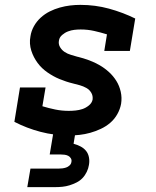

<svg xmlns="http://www.w3.org/2000/svg" viewBox="-20 -548 640 788"><path d="M263 8Q203 8 146 -7Q89 -22 39 -48L62 -189H167L154 -112Q180 -104 207 -98.5Q234 -93 262 -93Q276 -93 290.5 -94.5Q305 -96 318.5 -100.5Q332 -105 344.5 -115Q357 -125 360 -139Q362 -155 354.5 -167.5Q347 -180 334.5 -187Q322 -194 308 -198Q294 -202 279.5 -205.5Q265 -209 251.5 -213.5Q238 -218 224.5 -223.5Q211 -229 198.5 -236Q186 -243 174.5 -251Q163 -259 153 -268.5Q143 -278 134.5 -289.5Q126 -301 119.5 -313.5Q113 -326 108.5 -340Q104 -354 103 -369Q102 -384 105 -399Q108 -420 119 -440Q130 -460 147 -475.5Q164 -491 184 -501Q204 -511 225.5 -517Q247 -523 268 -525.5Q289 -528 310 -528Q371 -528 427.5 -512.5Q484 -497 535 -472L513 -339H408L419 -407Q393 -415 366.5 -421Q340 -427 311 -427Q298 -427 285 -425.5Q272 -424 259 -419Q246 -414 235 -404.5Q224 -395 222 -382Q219 -367 226.5 -354.5Q234 -342 245.5 -334.5Q257 -327 271 -323Q285 -319 298 -315H299Q323 -309 346 -300.5Q369 -292 389.5 -280Q410 -268 427.5 -252Q445 -236 457.5 -216Q470 -196 475.5 -171.5Q481 -147 477 -122Q473 -100 461.5 -79.5Q450 -59 432.5 -44Q415 -29 393.5 -19Q372 -9 350.5 -3Q329 3 307 5.5Q285 8 263 8ZM92 220 105 144H220Q228 144 236 143Q244 142 251.5 139.5Q259 137 265.5 131Q272 125 273 117Q275 109 271 102Q267 95 260 91.5Q253 88 245 87Q237 86 229 86H184L214 -93H304L282 42Q297 46 310.5 53Q324 60 333 71Q342 82 345 97.5Q348 113 345 129Q343 143 336 157.5Q329 172 318.5 183Q308 194 294 201Q280 208 265.5 212.5Q251 217 236 218.5Q221 220 207 220Z"/></svg>

Font: Iosevka Etoile
Style: Bold Italic
Weight: 700
Italic angle: -9°
Designer: Belleve Invis
Foundry: Belleve Invis
Version: Version 28.1.0; ttfautohint (v1.8.4)